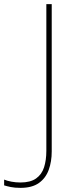

<svg xmlns="http://www.w3.org/2000/svg" viewBox="-118 -734 369 928"><path d="M-19 174Q-47 174 -66 170Q-85 166 -98 162V134Q-84 140 -63 144Q-42 148 -19 148Q29 148 56.5 128.5Q84 109 95 74.5Q106 40 106 -5V-714H132V-2Q132 47 117.5 87Q103 127 70 150.5Q37 174 -19 174Z"/></svg>

Font: Noto Sans Khmer Thin
Style: Regular
Weight: 250
Version: Version 2.003